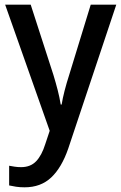

<svg xmlns="http://www.w3.org/2000/svg" viewBox="-20 -652 517 819"><path d="M2 -632H111L208 -332Q218 -299 226 -268Q234 -237 239 -206H243Q247 -232 255.5 -265Q264 -298 275 -332L367 -632H476L271 -18Q243 63 198.5 105Q154 147 85 147Q65 147 48.5 144.5Q32 142 19 139V55Q29 57 42.5 59Q56 61 70 61Q110 61 134 36Q158 11 173 -37L192 -94Z"/></svg>

Font: Noto Sans Telugu UI SemiCondensed Medium
Style: Regular
Weight: 500
Width: 4
Designer: Jelle Bosma - Monotype Design Team
Foundry: Monotype Imaging Inc.
Version: Version 2.005; ttfautohint (v1.8.4.7-5d5b)